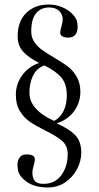

<svg xmlns="http://www.w3.org/2000/svg" viewBox="-20 -779 439 848"><path d="M59 -29Q57 -43 57 -49Q57 -71 67 -84Q77 -97 97 -97Q134 -97 134 -75Q134 -66 129 -49Q123 -29 123 -16Q123 7 133.5 20Q144 33 172 33Q223 33 251 -5.5Q279 -44 279 -98Q279 -135 254.5 -156.5Q230 -178 179 -203Q137 -224 111.5 -241.5Q86 -259 68 -288Q50 -317 50 -360Q50 -408 78 -446.5Q106 -485 153 -501Q107 -524 82.5 -550.5Q58 -577 58 -618Q58 -685 96 -722Q134 -759 196 -759Q227 -759 255 -747Q283 -735 300.5 -716.5Q318 -698 321 -681Q323 -667 323 -661Q323 -639 313 -626Q303 -613 283 -613Q246 -613 246 -635Q246 -644 251 -661Q257 -681 257 -694Q257 -715 241.5 -730.5Q226 -746 197 -746Q160 -746 139 -720Q118 -694 118 -640Q118 -614 131 -594.5Q144 -575 162.5 -561Q181 -547 215 -527Q253 -505 277.5 -487Q302 -469 318.5 -440.5Q335 -412 335 -373Q335 -327 308 -289Q281 -251 230 -234Q282 -212 310.5 -184Q339 -156 339 -105Q339 -68 320.5 -32.5Q302 3 268.5 26Q235 49 191 49Q134 49 99 24.5Q64 0 59 -29ZM275 -358Q275 -408 251 -436.5Q227 -465 176 -490Q141 -477 125.5 -444Q110 -411 110 -370Q110 -294 219 -245Q245 -258 260 -287.5Q275 -317 275 -358Z"/></svg>

Font: Viaoda Libre
Style: Regular
Weight: 400
Designer: Gydient
Version: Version 2.000